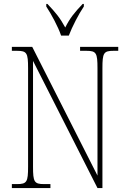

<svg xmlns="http://www.w3.org/2000/svg" viewBox="-20 -951 651 971"><path d="M289 -771H328C345 -816 378 -880 404 -918V-931H398C357 -888 334 -860 310 -812C284 -860 261 -888 220 -931H214V-918C239 -880 274 -816 289 -771ZM40 0H235V-20H203C153 -20 147 -31 147 -108V-643L473 0H498V-606C498 -683 504 -694 554 -694H578V-714H385V-694H417C467 -694 473 -683 473 -606V-63L143 -714H40V-694H66C116 -694 122 -683 122 -606V-108C122 -31 116 -20 66 -20H40Z"/></svg>

Font: Noto Serif Devanagari Condensed Thin
Style: Regular
Weight: 100
Width: 3
Designer: Universal Thirst, Indian Type Foundry and the Monotype Design Team
Foundry: Monotype Imaging Inc.
Version: Version 2.004